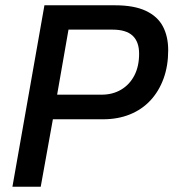

<svg xmlns="http://www.w3.org/2000/svg" viewBox="-20 -706 656 726"><path d="M27 0 148 -686H415Q487 -686 531.5 -665Q576 -644 596 -606Q616 -568 616 -516Q616 -457 598.5 -409Q581 -361 549 -326.5Q517 -292 471.5 -273.5Q426 -255 370 -255H180L134 0ZM196 -348H364Q406 -348 438 -367Q470 -386 488 -420.5Q506 -455 506 -503Q506 -548 481.5 -571Q457 -594 405 -594H239Z"/></svg>

Font: Archivo SemiCondensed Medium
Style: Italic
Weight: 500
Width: 4
Italic angle: -10°
Designer: Hector Gatti
Foundry: Omnibus-Type
Version: Version 2.001